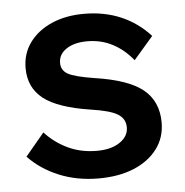

<svg xmlns="http://www.w3.org/2000/svg" viewBox="-44 -559 597 618"><g transform="rotate(-5 254.5 -250.0)"><path d="M25 -74 86 -147Q117 -113 159 -93Q201 -73 253 -73Q299 -73 327 -92Q355 -111 355 -140Q355 -168 330.5 -183Q306 -198 244 -207Q139 -223 93 -259Q47 -295 47 -358Q47 -405 73 -440.5Q99 -476 144.5 -496Q190 -516 249 -516Q315 -516 368.5 -493Q422 -470 462 -426L399 -353Q371 -388 334 -407.5Q297 -427 252 -427Q210 -427 184.5 -410Q159 -393 159 -365Q159 -341 180.5 -329Q202 -317 265 -307Q374 -291 421 -252.5Q468 -214 468 -146Q468 -97 440.5 -60.5Q413 -24 364.5 -4Q316 16 251 16Q181 16 123 -8Q65 -32 25 -74Z"/></g></svg>

Font: Wix Madefor Text SemiBold
Style: Regular
Weight: 600
Designer: Dalton Maag Ltd
Foundry: Dalton Maag Ltd
Version: Version 3.100